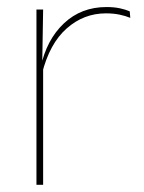

<svg xmlns="http://www.w3.org/2000/svg" viewBox="-20 -512 400 532"><path d="M96.5 -308.5 87 -320.5 92.5 -325Q109 -402 157 -447.2Q205 -492.5 275 -492.5Q296 -492.5 312.2 -489Q328.5 -485.5 339.5 -480.5L341 -462.5Q328 -468 311 -471.5Q294 -475 273.5 -475Q212 -475 164.8 -433.2Q117.5 -391.5 96.5 -308.5ZM81 0V-485.5H99.5L97 -335L99.5 -332.5V0Z"/></svg>

Font: Anek Latin Medium Thin
Style: Regular
Weight: 250
Version: Version 1.003